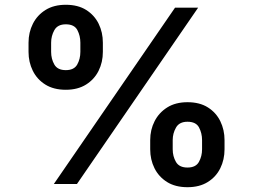

<svg xmlns="http://www.w3.org/2000/svg" viewBox="-20 -759 1044 792"><path d="M753.4 13.2Q703.1 13.2 668.9 -8.3Q634.8 -29.8 617.2 -65.2Q599.6 -100.6 599.6 -143.1V-181.2Q599.6 -223.6 617.7 -259Q635.7 -294.4 669.9 -315.9Q704.1 -337.4 753.4 -337.4Q803.7 -337.4 837.6 -315.9Q871.6 -294.4 888.9 -258.8Q906.2 -223.1 906.2 -181.2V-143.1Q906.2 -100.6 888.7 -64.9Q871.1 -29.3 836.9 -8.1Q802.7 13.2 753.4 13.2ZM251.5 -388.7Q201.2 -388.7 167 -410.2Q132.8 -431.6 115.2 -467.3Q97.7 -502.9 97.7 -544.9V-583Q97.7 -625.5 115.7 -661.1Q133.8 -696.8 168 -718Q202.1 -739.3 251.5 -739.3Q301.8 -739.3 335.7 -717.8Q369.6 -696.3 387 -660.9Q404.3 -625.5 404.3 -583V-544.9Q404.3 -502.4 386.7 -467Q369.1 -431.6 335 -410.2Q300.8 -388.7 251.5 -388.7ZM202.1 0 702.1 -727.5H797.4L297.4 0ZM753.4 -67.9Q787.6 -67.9 800.5 -91.1Q813.5 -114.3 813.5 -143.1V-181.2Q813.5 -209.5 801 -233.2Q788.6 -256.8 753.4 -256.8Q719.7 -256.8 706.1 -232.9Q692.4 -209 692.4 -181.2V-143.1Q692.4 -114.3 705.8 -91.1Q719.2 -67.9 753.4 -67.9ZM251.5 -469.7Q285.6 -469.7 298.6 -492.9Q311.5 -516.1 311.5 -544.9V-583Q311.5 -611.3 299.1 -635Q286.6 -658.7 251.5 -658.7Q217.8 -658.7 204.3 -634.8Q190.9 -610.8 190.9 -583V-544.9Q190.9 -516.1 204.1 -492.9Q217.3 -469.7 251.5 -469.7Z"/></svg>

Font: Inter-SemiBold
Style: Regular
Weight: 600
Designer: Rasmus Andersson
Foundry: rsms
Version: Version 4.000;git-a52131595